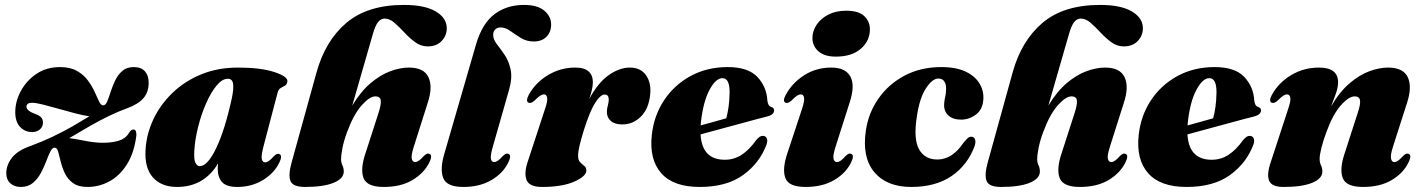

<svg xmlns="http://www.w3.org/2000/svg" viewBox="-20 -747 5778 780"><path d="M534 -196.5Q525 -125.5 495.5 -79Q466 -32.5 424.2 -10Q382.5 12.5 335.5 12.5Q298.5 12.5 276.8 -3.2Q255 -19 243.8 -42.5Q232.5 -66 226.8 -89.8Q221 -113.5 216.5 -130Q212 -146.5 203 -147Q193 -148 185 -132.2Q177 -116.5 168 -92.5Q159 -68.5 146 -44.2Q133 -20 113.5 -3.8Q94 12.5 64.5 12.5Q38 12.5 21.8 -2.5Q5.5 -17.5 5.5 -43.5Q5.5 -76 28.2 -105.8Q51 -135.5 104 -154Q151.5 -171.5 192.8 -191.2Q234 -211 272.5 -232.5Q293 -245 311 -255.5Q329 -266 343 -274.5Q315.5 -278.5 282 -287.5Q248.5 -296.5 214.8 -306Q181 -315.5 153.2 -322.5Q125.5 -329.5 110 -329.5Q87.5 -329.5 87.5 -313Q87.5 -297 125.5 -283Q142 -277 148.2 -269Q154.5 -261 154.5 -249Q154.5 -232 142 -221.2Q129.5 -210.5 111 -210.5Q81 -210.5 61.5 -231.5Q42 -252.5 42 -291Q42 -335.5 64.8 -377.5Q87.5 -419.5 128.2 -447Q169 -474.5 223.5 -474.5Q265 -474.5 292.5 -459Q320 -443.5 337 -420.2Q354 -397 364.5 -373.8Q375 -350.5 382.5 -334.8Q390 -319 399 -319Q409 -319 415.5 -334.8Q422 -350.5 429.5 -373.8Q437 -397 448 -420.2Q459 -443.5 477 -459Q495 -474.5 523.5 -474.5Q554 -474.5 569 -457Q584 -439.5 584 -411.5Q584 -373 562.8 -348.2Q541.5 -323.5 496 -307Q460 -294 423.2 -276.2Q386.5 -258.5 347 -236Q320.5 -220.5 298.8 -207.8Q277 -195 261.5 -186Q289.5 -182 327.5 -174.5Q365.5 -167 398.5 -167Q434.5 -167 462 -175.2Q489.5 -183.5 503 -205.5Q509 -215 513 -218Q517 -221 522.5 -221Q535 -220.5 534 -196.5Z M1050.5 -152.5Q1040.5 -114.5 1043.5 -101Q1046.5 -87.5 1057 -87.5Q1071 -87.5 1092 -112Q1100.5 -120 1105.2 -121.5Q1110 -123 1115 -121Q1129 -115 1114.5 -86Q1093.5 -43 1047.8 -15.2Q1002 12.5 943.5 12.5Q900 12.5 882.2 -7.2Q864.5 -27 864.5 -61Q864.5 -70.5 866 -83.5Q839 -37 796.8 -12.2Q754.5 12.5 699.5 12.5Q635 12.5 600.5 -27Q566 -66.5 571.5 -142Q575.5 -203.5 603.2 -262.5Q631 -321.5 680 -369Q729 -416.5 796.5 -444.5Q864 -472.5 947 -472.5Q1040 -472.5 1094.8 -454.2Q1149.5 -436 1147.5 -416.5Q1146 -404 1137.8 -399.2Q1129.5 -394.5 1120.5 -389.5Q1111.5 -384.5 1108 -371.5ZM769.5 -135.5Q767 -99 774 -85.5Q781 -72 791.5 -72Q823.5 -72 858.8 -146.2Q894 -220.5 921.5 -346.5Q930 -386 927 -406.5Q924 -427 905.5 -427Q882.5 -427 859.5 -399Q836.5 -371 817 -326.5Q797.5 -282 784.8 -231.2Q772 -180.5 769.5 -135.5Z M1390 -210.5Q1377 -175.5 1371.2 -145.8Q1365.5 -116 1365.5 -101Q1365.5 -86.5 1371 -75.5Q1376.5 -64.5 1376.5 -50Q1376.5 -21.5 1335.5 -4.5Q1294.5 12.5 1219 12.5Q1169.5 12.5 1160 -12Q1150.5 -36.5 1164.5 -86.5L1265.5 -451.5Q1301 -581 1387 -654Q1473 -727 1621 -727Q1705.5 -727 1750.2 -700.5Q1795 -674 1795 -632.5Q1795 -602.5 1774.2 -580.5Q1753.5 -558.5 1717.5 -558.5Q1690 -558.5 1666.8 -575.5Q1643.5 -592.5 1623 -614.8Q1602.5 -637 1582.8 -654.2Q1563 -671.5 1542.5 -671.5Q1527 -671.5 1515.8 -657.2Q1504.5 -643 1494.5 -608L1411 -318Q1446 -376 1486.2 -409.8Q1526.5 -443.5 1566.5 -458Q1606.5 -472.5 1641 -472.5Q1702.5 -472.5 1720.8 -433Q1739 -393.5 1717.5 -329L1661.5 -152.5Q1649.5 -115.5 1652.8 -102Q1656 -88.5 1666.5 -88.5Q1680 -88.5 1701.5 -113Q1710 -121 1714.8 -122.5Q1719.5 -124 1724.5 -122Q1738.5 -116 1724 -87Q1702.5 -43.5 1655.5 -15.5Q1608.5 12.5 1539 12.5Q1471.5 12.5 1457.2 -23Q1443 -58.5 1464 -122L1517.5 -287.5Q1529.5 -324.5 1526.8 -340Q1524 -355.5 1505 -355.5Q1481.5 -355.5 1449 -318.8Q1416.5 -282 1390 -210.5Z M2108.5 -727Q2164 -727 2191.5 -703.5Q2219 -680 2219 -647.5Q2219 -617 2200.2 -597.8Q2181.5 -578.5 2148 -578.5Q2119 -578.5 2096 -592.8Q2073 -607 2053.2 -621.2Q2033.5 -635.5 2013.5 -635.5Q1999.5 -635.5 1991.5 -627Q1983.5 -618.5 1983.5 -605.5Q1983.5 -587 1998.2 -568Q2013 -549 2029.8 -524.5Q2046.5 -500 2054.2 -465.5Q2062 -431 2048 -382L1982.5 -152.5Q1971.5 -115 1974.2 -101.8Q1977 -88.5 1987.5 -88.5Q2001.5 -88.5 2022.5 -113Q2031 -121 2035.8 -122.5Q2040.5 -124 2045.5 -122Q2059.5 -116 2045 -87Q2024 -43.5 1976.5 -15.5Q1929 12.5 1862.5 12.5Q1795 12.5 1780.8 -23.5Q1766.5 -59.5 1785 -122L1914 -567Q1939 -652 1989 -689.5Q2039 -727 2108.5 -727Z M2127.5 -329.5Q2114.5 -335.5 2128 -361.5Q2155 -411 2206 -441.8Q2257 -472.5 2317 -472.5Q2354 -472.5 2371.2 -456.8Q2388.5 -441 2388.5 -413.5Q2388.5 -397.5 2384.2 -380Q2380 -362.5 2373.5 -344.5Q2410 -412 2453.5 -442.2Q2497 -472.5 2538.5 -472.5Q2582.5 -472.5 2604.2 -441.8Q2626 -411 2621.5 -364.5Q2616 -305.5 2583.8 -273.5Q2551.5 -241.5 2508.5 -241.5Q2477 -241.5 2461.2 -255.8Q2445.5 -270 2445.5 -292Q2445.5 -305.5 2449.2 -318.2Q2453 -331 2453 -342.5Q2453 -363 2436.5 -363Q2419.5 -363 2398 -329.5Q2376.5 -296 2352 -218.5Q2340.5 -181 2334.5 -155.8Q2328.5 -130.5 2328.5 -113.5Q2328.5 -96.5 2336.8 -88Q2345 -79.5 2353.5 -73Q2362 -66.5 2362 -54Q2362 -31 2313 -9.2Q2264 12.5 2182 12.5Q2130.5 12.5 2119.2 -15.8Q2108 -44 2124.5 -92L2194.5 -305.5Q2205.5 -337.5 2202.8 -350.5Q2200 -363.5 2190 -363.5Q2182.5 -363.5 2174 -358Q2165.5 -352.5 2150.5 -337.5Q2137 -326 2127.5 -329.5Z M3094.5 -161Q3066.5 -85 2999.2 -36.2Q2932 12.5 2822.5 12.5Q2715.5 12.5 2666.2 -43.5Q2617 -99.5 2628 -199Q2636.5 -277 2677.5 -339.2Q2718.5 -401.5 2785.2 -438Q2852 -474.5 2936.5 -474.5Q3019 -474.5 3056.8 -434.5Q3094.5 -394.5 3097.5 -338Q3098.5 -329 3102 -322Q3105.5 -315 3113.5 -312.5Q3125 -308.5 3125 -298.5Q3125 -291.5 3119.2 -285Q3113.5 -278.5 3097.5 -274Q3081 -270 3050.2 -261.8Q3019.5 -253.5 2980.8 -243Q2942 -232.5 2901.5 -221.5Q2861 -210.5 2826 -201Q2832 -98 2924.5 -98Q2962.5 -98 2993.5 -118.5Q3024.5 -139 3050.5 -176Q3060 -187.5 3066.5 -191.5Q3073 -195.5 3080.5 -195Q3089.5 -194.5 3094.5 -186.2Q3099.5 -178 3094.5 -161ZM2827.5 -250.5Q2827 -244 2826.5 -237.5Q2853.5 -245 2881 -252.5Q2908.5 -260 2930.5 -266.5Q2936 -286.5 2939.8 -312.8Q2943.5 -339 2944 -371Q2944.5 -429.5 2915 -429.5Q2888 -429.5 2862.5 -382.2Q2837 -335 2827.5 -250.5Z M3375.5 -517Q3329.5 -517 3305 -538.5Q3280.5 -560 3280.5 -592.5Q3280.5 -620.5 3297.2 -646Q3314 -671.5 3344.8 -687.5Q3375.5 -703.5 3417.5 -703.5Q3468.5 -703.5 3491.2 -681.5Q3514 -659.5 3514 -628Q3514 -581 3477.2 -549Q3440.5 -517 3375.5 -517ZM3375 -152.5Q3363 -115.5 3366.2 -102Q3369.5 -88.5 3380 -88.5Q3394 -88.5 3415 -113Q3423.5 -121 3428.2 -122.5Q3433 -124 3438 -122Q3452 -116 3437.5 -87Q3416.5 -43.5 3369 -15.5Q3321.5 12.5 3252.5 12.5Q3184.5 12.5 3170.8 -23.2Q3157 -59 3178 -122.5L3238.5 -305.5Q3249 -337.5 3246.5 -350.5Q3244 -363.5 3233.5 -363.5Q3226 -363.5 3217.5 -358Q3209 -352.5 3194.5 -337.5Q3180.5 -326 3171.5 -329.5Q3158 -335.5 3172 -361.5Q3198.5 -410.5 3247.2 -441.5Q3296 -472.5 3357 -472.5Q3415 -472.5 3434.8 -435.8Q3454.5 -399 3431.5 -330Z M3792 -428Q3768 -428 3741.8 -388.5Q3715.5 -349 3704.5 -272Q3690.5 -182.5 3713.5 -140.8Q3736.5 -99 3788 -99Q3849 -99 3894.5 -167.5Q3905 -180 3911.5 -186Q3918 -192 3927 -191.5Q3936.5 -191 3940.8 -181.5Q3945 -172 3939.5 -154Q3911 -76.5 3846 -32Q3781 12.5 3682 12.5Q3582.5 12.5 3532 -47.5Q3481.5 -107.5 3497.5 -216.5Q3508 -288.5 3549 -347Q3590 -405.5 3655.2 -440Q3720.5 -474.5 3804 -474.5Q3864.5 -474.5 3903.5 -455.8Q3942.5 -437 3960.2 -406.2Q3978 -375.5 3974.5 -340.5Q3971.5 -301 3944 -281Q3916.5 -261 3884.5 -261Q3851.5 -261 3833 -277.8Q3814.5 -294.5 3815.5 -322.5Q3816.5 -342 3820 -354.2Q3823.5 -366.5 3823.5 -387Q3824 -404.5 3816.2 -416.2Q3808.5 -428 3792 -428Z M4218 -210.5Q4205 -175.5 4199.2 -145.8Q4193.5 -116 4193.5 -101Q4193.5 -86.5 4199 -75.5Q4204.5 -64.5 4204.5 -50Q4204.5 -21.5 4163.5 -4.5Q4122.5 12.5 4047 12.5Q3997.5 12.5 3988 -12Q3978.5 -36.5 3992.5 -86.5L4093.5 -451.5Q4129 -581 4215 -654Q4301 -727 4449 -727Q4533.5 -727 4578.2 -700.5Q4623 -674 4623 -632.5Q4623 -602.5 4602.2 -580.5Q4581.5 -558.5 4545.5 -558.5Q4518 -558.5 4494.8 -575.5Q4471.5 -592.5 4451 -614.8Q4430.5 -637 4410.8 -654.2Q4391 -671.5 4370.5 -671.5Q4355 -671.5 4343.8 -657.2Q4332.5 -643 4322.5 -608L4239 -318Q4274 -376 4314.2 -409.8Q4354.5 -443.5 4394.5 -458Q4434.5 -472.5 4469 -472.5Q4530.5 -472.5 4548.8 -433Q4567 -393.5 4545.5 -329L4489.5 -152.5Q4477.5 -115.5 4480.8 -102Q4484 -88.5 4494.5 -88.5Q4508 -88.5 4529.5 -113Q4538 -121 4542.8 -122.5Q4547.5 -124 4552.5 -122Q4566.5 -116 4552 -87Q4530.5 -43.5 4483.5 -15.5Q4436.5 12.5 4367 12.5Q4299.5 12.5 4285.2 -23Q4271 -58.5 4292 -122L4345.5 -287.5Q4357.5 -324.5 4354.8 -340Q4352 -355.5 4333 -355.5Q4309.5 -355.5 4277 -318.8Q4244.5 -282 4218 -210.5Z M5072.5 -161Q5044.5 -85 4977.2 -36.2Q4910 12.5 4800.5 12.5Q4693.5 12.5 4644.2 -43.5Q4595 -99.5 4606 -199Q4614.5 -277 4655.5 -339.2Q4696.5 -401.5 4763.2 -438Q4830 -474.5 4914.5 -474.5Q4997 -474.5 5034.8 -434.5Q5072.5 -394.5 5075.5 -338Q5076.5 -329 5080 -322Q5083.5 -315 5091.5 -312.5Q5103 -308.5 5103 -298.5Q5103 -291.5 5097.2 -285Q5091.5 -278.5 5075.5 -274Q5059 -270 5028.2 -261.8Q4997.5 -253.5 4958.8 -243Q4920 -232.5 4879.5 -221.5Q4839 -210.5 4804 -201Q4810 -98 4902.5 -98Q4940.5 -98 4971.5 -118.5Q5002.5 -139 5028.5 -176Q5038 -187.5 5044.5 -191.5Q5051 -195.5 5058.5 -195Q5067.5 -194.5 5072.5 -186.2Q5077.5 -178 5072.5 -161ZM4805.5 -250.5Q4805 -244 4804.5 -237.5Q4831.5 -245 4859 -252.5Q4886.5 -260 4908.5 -266.5Q4914 -286.5 4917.8 -312.8Q4921.5 -339 4922 -371Q4922.5 -429.5 4893 -429.5Q4866 -429.5 4840.5 -382.2Q4815 -335 4805.5 -250.5Z M5146.5 -329.5Q5133 -335.5 5147 -361.5Q5174 -411 5225.2 -441.8Q5276.5 -472.5 5338.5 -472.5Q5416 -472.5 5416 -412.5Q5416 -392 5406.8 -366.2Q5397.5 -340.5 5387.5 -314.5Q5422 -374 5462.5 -408.5Q5503 -443 5543.5 -457.8Q5584 -472.5 5619 -472.5Q5680.5 -472.5 5699 -433.5Q5717.5 -394.5 5696 -329L5639.5 -152.5Q5627.5 -115.5 5631 -102Q5634.5 -88.5 5644.5 -88.5Q5658.5 -88.5 5679.5 -113Q5688 -121 5692.8 -122.5Q5697.5 -124 5702.5 -122Q5716.5 -116 5702 -87Q5681 -43.5 5633.8 -15.5Q5586.5 12.5 5517.5 12.5Q5449.5 12.5 5435.2 -23Q5421 -58.5 5442 -122L5495.5 -287.5Q5508 -324.5 5505 -340Q5502 -355.5 5483.5 -355.5Q5459.5 -355.5 5427 -318.8Q5394.5 -282 5368.5 -210.5Q5355.5 -175.5 5348.2 -146.5Q5341 -117.5 5341 -101Q5341 -86.5 5346.5 -75.5Q5352 -64.5 5352 -50Q5352 -21.5 5311 -4.5Q5270 12.5 5195 12.5Q5146 12.5 5135.8 -13Q5125.5 -38.5 5142 -87L5213.5 -305.5Q5224.5 -337.5 5221.8 -350.5Q5219 -363.5 5209 -363.5Q5201.5 -363.5 5193 -358Q5184.5 -352.5 5169.5 -337.5Q5156 -326 5146.5 -329.5Z"/></svg>

Font: Fraunces 72pt S000 Black
Style: Italic
Weight: 900
Italic angle: -16°
Version: Version 1.000; ttfautohint (v1.8.3)